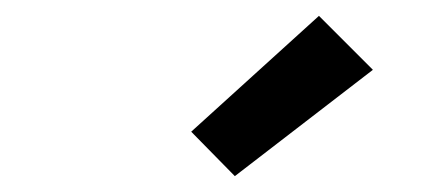

<svg xmlns="http://www.w3.org/2000/svg" viewBox="-20 -794 540 242"><path d="M276 -572 221 -628 382 -774 450 -706Z"/></svg>

Font: Iosevka SS04 Heavy Oblique
Style: Regular
Weight: 900
Italic angle: -9°
Monospace: yes
Designer: Belleve Invis
Foundry: Belleve Invis
Version: Version 19.0.0; ttfautohint (v1.8.4)